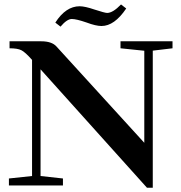

<svg xmlns="http://www.w3.org/2000/svg" viewBox="-20 -853 832 883"><path d="M446.8 -733.4Q420.9 -733.4 377.9 -749.5Q331.5 -765.6 310.1 -765.6Q288.1 -765.6 258.3 -730.5L234.4 -749Q282.7 -824.2 346.2 -824.2Q370.6 -824.2 414.6 -809.1Q462.4 -793.5 472.7 -793.5Q499 -793.5 536.6 -832.5L560.5 -814Q506.3 -733.4 446.8 -733.4ZM21 0V-32.2L127.4 -43.5V-577.6L126.5 -578.6Q95.7 -613.3 78.1 -622.1Q60.5 -630.9 23.9 -630.9V-663.1H169.4Q218.3 -663.1 239.7 -639.2L643.6 -196.3V-619.6L534.2 -630.9V-663.1H773.4V-630.9L682.6 -620.1V10.3H655.8L166.5 -534.2V-43.5L269.5 -32.2V0Z"/></svg>

Font: Elstob 10pt SemiBold
Style: Regular
Weight: 600
Designer: Peter S. Baker
Version: Version 1.015